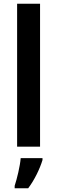

<svg xmlns="http://www.w3.org/2000/svg" viewBox="-20 -780 303 1021"><path d="M193 0V-760H71V0ZM206 71V61H90C87 102 70 172 58 208V221H130C164 176 192 117 206 71Z"/></svg>

Font: Noto Sans Thai Looped SemiCondensed SemiBold
Style: Regular
Weight: 600
Width: 4
Designer: Sasikarn Vongin, Ben Mitchell
Foundry: The Fontpad Ltd
Version: Version 1.001